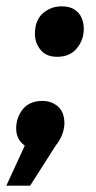

<svg xmlns="http://www.w3.org/2000/svg" viewBox="-58 -467 304 605"><path d="M122 -288Q87.5 -288 69.8 -310Q52 -332 52 -360Q52 -403 77 -425Q102 -447 136 -447Q161.5 -447 176.8 -437Q192 -427 199 -411Q206 -395 206 -376Q206 -341 184 -314.5Q162 -288 122 -288ZM37 118H-38L20 -8Q-7 -28 -7 -62Q-7 -97 14 -123Q35 -149 76 -149Q104 -149 124.5 -131.5Q145 -114 145 -77Q143 -40 118 -9Z"/></svg>

Font: Argentum Sans SemiBold
Style: Italic
Weight: 600
Italic angle: -11°
Designer: Julieta Ulanovsky (font), Cristiano Sobral (main changes and remaster)
Foundry: Julieta Ulanovsky (font), Cristiano Sobral (main changes and remaster)
Version: Version 2.007;June 15, 2022;FontCreator 14.0.0.2814 64-bit; 